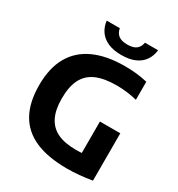

<svg xmlns="http://www.w3.org/2000/svg" viewBox="-218 -1086 1149 1236"><g transform="rotate(30 356.5 -467.5)"><path d="M464.5 8.5Q324 8.5 230 -32.2Q136 -73 89 -156.5Q42 -240 42 -368.5Q42 -496 90.5 -580.5Q139 -665 232.5 -707.2Q326 -749.5 461.5 -749.5Q505 -749.5 546.8 -745Q588.5 -740.5 628.5 -731V-597Q589.5 -606.5 551.8 -611Q514 -615.5 476 -615.5Q385.5 -615.5 327 -590.5Q268.5 -565.5 239.8 -510.8Q211 -456 211 -366Q211 -282 237.8 -228.8Q264.5 -175.5 318 -150.2Q371.5 -125 452 -125Q482.5 -125 512.5 -127.2Q542.5 -129.5 567.5 -133.5L498 -73V-360H649.5V-8Q601.5 0 555.8 4.2Q510 8.5 464.5 8.5ZM402.5 -799.5Q343 -799.5 302.2 -817.5Q261.5 -835.5 238.8 -868.2Q216 -901 211 -944.5H308.5Q314 -912 336.2 -894.5Q358.5 -877 402.5 -877Q446.5 -877 468.2 -894.5Q490 -912 495.5 -944.5H593Q588 -900.5 565.5 -868Q543 -835.5 502.5 -817.5Q462 -799.5 402.5 -799.5Z"/></g></svg>

Font: Encode Sans Condensed Thin
Style: Bold
Weight: 700
Version: Version 3.002